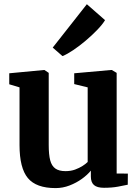

<svg xmlns="http://www.w3.org/2000/svg" viewBox="-20 -904 674 934"><path d="M485.5 9.5Q452.5 9.5 437.2 -3.8Q422 -17 422 -45.5V-74Q405.5 -53.5 378.5 -34Q351.5 -14.5 318.5 -1.8Q285.5 11 250.5 11Q156 11 115.5 -37.8Q75 -86.5 75 -198.5V-479L25 -494V-547.5L194 -563.5H196L217 -549.5V-199Q217 -152 224.2 -124.2Q231.5 -96.5 249.5 -84Q267.5 -71.5 298.5 -71.5Q324.5 -71.5 345 -79Q365.5 -86.5 381.2 -96.5Q397 -106.5 406.5 -116V-479L341 -495V-547.5L520 -563.5H524L547.5 -549.5V-60L602 -59.5L601.5 -5.5Q583.5 -1.5 553.8 4Q524 9.5 485.5 9.5ZM283.5 -631.5 236.5 -672.5 402.5 -883.5 491 -806Q478.5 -785 453.2 -758.8Q428 -732.5 397.2 -706.5Q366.5 -680.5 336.8 -660.5Q307 -640.5 285 -631.5Z"/></svg>

Font: Merriweather 28pt
Style: Bold
Weight: 700
Version: Version 2.100